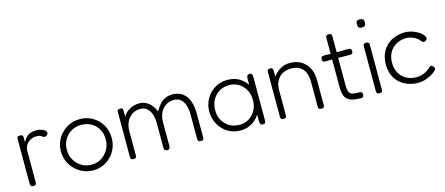

<svg xmlns="http://www.w3.org/2000/svg" viewBox="-48 -1212 4057 1752"><g transform="rotate(-15 1980.5 -336.0)"><path d="M102 11Q92 11 86 8Q80 5 77.5 -2Q75 -9 75 -20V-437Q75 -449 77.5 -455.5Q80 -462 86 -464Q92 -466 103 -466Q113 -466 119.5 -464Q126 -462 129 -455.5Q132 -449 132 -437V-395Q142 -412 152 -426Q162 -440 176 -450.5Q190 -461 210.5 -467Q231 -473 262 -473Q278 -473 291.5 -470Q305 -467 316.5 -462Q328 -457 336 -451Q344 -445 348 -439Q352 -433 352 -427Q352 -414 341 -405Q330 -396 321 -396Q310 -396 304.5 -399.5Q299 -403 293 -408Q287 -413 275 -416.5Q263 -420 238 -420Q223 -420 205 -413.5Q187 -407 170.5 -394Q154 -381 143 -360Q132 -339 132 -310V-18Q132 -7 129.5 -0.5Q127 6 120.5 8.5Q114 11 102 11Z M670 15Q620 15 576 -4Q532 -23 498.5 -56Q465 -89 446 -133Q427 -177 427 -227Q427 -278 445.5 -321.5Q464 -365 497.5 -398.5Q531 -432 574.5 -450.5Q618 -469 668 -469Q735 -469 789 -437.5Q843 -406 875 -351.5Q907 -297 907 -228Q907 -176 888.5 -132Q870 -88 837.5 -55Q805 -22 762 -3.5Q719 15 670 15ZM668 -39Q719 -39 760.5 -64.5Q802 -90 826.5 -133.5Q851 -177 851 -230Q851 -284 827 -326Q803 -368 761.5 -391.5Q720 -415 667 -415Q615 -415 573.5 -390.5Q532 -366 507.5 -324Q483 -282 483 -229Q483 -175 507.5 -132Q532 -89 574 -64Q616 -39 668 -39Z M1049 10Q1039 10 1033 7Q1027 4 1024.5 -2.5Q1022 -9 1022 -20V-440Q1022 -450 1024.5 -455.5Q1027 -461 1033.5 -463.5Q1040 -466 1050 -466Q1064 -466 1070 -460Q1076 -454 1076 -440V-380Q1085 -401 1101.5 -417Q1118 -433 1139 -444.5Q1160 -456 1182.5 -462Q1205 -468 1226 -468Q1262 -468 1290.5 -454Q1319 -440 1341 -414.5Q1363 -389 1378 -352Q1401 -392 1424.5 -417.5Q1448 -443 1477.5 -455.5Q1507 -468 1544 -468Q1601 -468 1638.5 -440Q1676 -412 1695 -362Q1714 -312 1714 -244V-19Q1714 -8 1711.5 -1.5Q1709 5 1703 7.5Q1697 10 1686 10Q1675 10 1668.5 7Q1662 4 1659.5 -2.5Q1657 -9 1657 -20V-245Q1657 -296 1644.5 -334.5Q1632 -373 1607 -394.5Q1582 -416 1542 -416Q1500 -416 1467 -394.5Q1434 -373 1415 -334.5Q1396 -296 1396 -245V-18Q1396 -5 1389.5 2.5Q1383 10 1373.5 11.5Q1364 13 1356 9Q1350 7 1346 3.5Q1342 0 1340.5 -6Q1339 -12 1339 -20V-245Q1339 -296 1326.5 -334.5Q1314 -373 1289 -394.5Q1264 -416 1224 -416Q1182 -416 1149 -394.5Q1116 -373 1097 -334.5Q1078 -296 1078 -245V-19Q1078 -8 1075.5 -1.5Q1073 5 1066.5 7.5Q1060 10 1049 10Z M2272 10Q2258 10 2252 3Q2246 -4 2244 -23V-90Q2233 -71 2209.5 -47.5Q2186 -24 2148.5 -6.5Q2111 11 2058 11Q2009 11 1967.5 -7.5Q1926 -26 1895 -59Q1864 -92 1846.5 -135.5Q1829 -179 1829 -230Q1829 -279 1846.5 -321.5Q1864 -364 1895.5 -396.5Q1927 -429 1968.5 -447.5Q2010 -466 2058 -466Q2105 -466 2138.5 -454Q2172 -442 2197.5 -421Q2223 -400 2244 -372V-429Q2244 -449 2250.5 -457.5Q2257 -466 2273 -466Q2283 -466 2288.5 -462.5Q2294 -459 2296.5 -451Q2299 -443 2299 -429V-23Q2299 -11 2296.5 -3.5Q2294 4 2288 7Q2282 10 2272 10ZM2069 -41Q2117 -41 2156 -65.5Q2195 -90 2218 -132Q2241 -174 2241 -228Q2241 -285 2217 -327Q2193 -369 2153.5 -392.5Q2114 -416 2067 -416Q2012 -416 1971 -391Q1930 -366 1907 -323.5Q1884 -281 1884 -226Q1884 -173 1907 -131Q1930 -89 1972 -65Q2014 -41 2069 -41Z M2466 10Q2456 10 2450 7Q2444 4 2441.5 -2.5Q2439 -9 2439 -20V-440Q2439 -450 2441.5 -455.5Q2444 -461 2450.5 -463.5Q2457 -466 2467 -466Q2474 -466 2479 -464.5Q2484 -463 2487 -460Q2490 -457 2491.5 -452Q2493 -447 2493 -440V-381Q2506 -398 2522 -413.5Q2538 -429 2557.5 -441.5Q2577 -454 2600.5 -461Q2624 -468 2653 -468Q2696 -468 2732.5 -453.5Q2769 -439 2796 -411.5Q2823 -384 2838 -344.5Q2853 -305 2853 -254V-19Q2853 -8 2850.5 -1.5Q2848 5 2842 7.5Q2836 10 2825 10Q2814 10 2807.5 7Q2801 4 2798.5 -2.5Q2796 -9 2796 -20V-255Q2796 -304 2780 -340Q2764 -376 2732 -396Q2700 -416 2651 -416Q2603 -416 2568 -396Q2533 -376 2514 -340Q2495 -304 2495 -255V-19Q2495 -8 2492.5 -1.5Q2490 5 2483.5 7.5Q2477 10 2466 10Z M3195 11Q3150 11 3119.5 3Q3089 -5 3070 -22Q3051 -39 3043 -67.5Q3035 -96 3035 -138V-598Q3035 -610 3037.5 -616.5Q3040 -623 3046 -626Q3052 -629 3062 -629Q3073 -629 3079.5 -626.5Q3086 -624 3089 -618Q3092 -612 3092 -601V-136Q3092 -105 3097.5 -86.5Q3103 -68 3114.5 -59Q3126 -50 3146 -47.5Q3166 -45 3194 -45Q3206 -45 3212.5 -42.5Q3219 -40 3222 -34Q3225 -28 3225 -17Q3225 -6 3222 0Q3219 6 3212.5 8.5Q3206 11 3195 11ZM2973 -453 3062 -451 3201 -453Q3212 -453 3218.5 -450.5Q3225 -448 3228 -442Q3231 -436 3231 -426Q3231 -415 3228.5 -408.5Q3226 -402 3220 -399.5Q3214 -397 3203 -397L3062 -399L2971 -397Q2955 -397 2949 -403.5Q2943 -410 2943 -426Q2943 -441 2950 -447Q2957 -453 2973 -453Z M3373 11Q3363 11 3356.5 8Q3350 5 3347.5 -1.5Q3345 -8 3345 -19V-437Q3345 -448 3347.5 -454.5Q3350 -461 3356.5 -463.5Q3363 -466 3374 -466Q3385 -466 3391 -463Q3397 -460 3399.5 -453.5Q3402 -447 3402 -435V-18Q3402 -7 3399.5 -0.5Q3397 6 3390.5 8.5Q3384 11 3373 11ZM3373 -610Q3359 -610 3351 -614Q3343 -618 3339.5 -627Q3336 -636 3336 -650Q3336 -664 3339.5 -672Q3343 -680 3351.5 -683.5Q3360 -687 3374 -687Q3388 -687 3396 -683Q3404 -679 3407.5 -670.5Q3411 -662 3411 -647Q3411 -634 3407.5 -625.5Q3404 -617 3396 -613.5Q3388 -610 3373 -610Z M3743 11Q3688 11 3642.5 -6Q3597 -23 3564 -54.5Q3531 -86 3513.5 -129.5Q3496 -173 3496 -227Q3496 -281 3513.5 -324.5Q3531 -368 3563.5 -400Q3596 -432 3641 -449Q3686 -466 3741 -466Q3774 -466 3808.5 -454.5Q3843 -443 3871 -424.5Q3899 -406 3911 -383Q3918 -370 3918 -364Q3918 -358 3913 -352Q3907 -345 3899.5 -341Q3892 -337 3886 -337Q3874 -337 3863 -351Q3853 -365 3839 -376Q3825 -387 3808.5 -395Q3792 -403 3775 -407.5Q3758 -412 3741 -412Q3685 -412 3643 -389Q3601 -366 3578 -324.5Q3555 -283 3555 -227Q3555 -172 3578 -130.5Q3601 -89 3642.5 -66Q3684 -43 3739 -43Q3762 -43 3785 -49Q3808 -55 3829 -66.5Q3850 -78 3865 -93Q3873 -100 3878.5 -104.5Q3884 -109 3892 -109Q3898 -109 3903.5 -104.5Q3909 -100 3915 -92Q3919 -88 3920 -82.5Q3921 -77 3919.5 -71Q3918 -65 3913 -60Q3892 -39 3862.5 -23Q3833 -7 3801.5 2Q3770 11 3743 11Z"/></g></svg>

Font: Fredoka Light Light
Style: Regular
Weight: 300
Version: Version 2.001